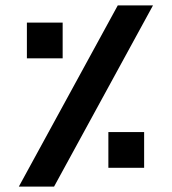

<svg xmlns="http://www.w3.org/2000/svg" viewBox="-20 -694 638 714"><path d="M418 -674H549L181 0H50ZM80 -610H213V-477H80ZM383 -203H516V-70H383Z"/></svg>

Font: Noto Kufi Arabic ExtraBold
Style: Regular
Weight: 800
Designer: Monotype Design Team, David Williams, Khaled Hosny
Foundry: Google LLC
Version: Version 2.109; ttfautohint (v1.8.4.7-5d5b)